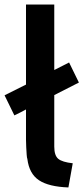

<svg xmlns="http://www.w3.org/2000/svg" viewBox="-33 -800 366 842"><path d="M205 -493V-780H81V-429L-13 -382L30 -294Q41 -299 54.5 -306Q68 -313 81 -320V-209Q81 -203 81 -188Q81 -173 82 -154.5Q83 -136 84 -121.5Q85 -107 87 -103Q95 -38 138 -9.5Q181 19 267 22L286 -84Q240 -89 222.5 -103.5Q205 -118 205 -157V-383L313 -438L270 -526Z"/></svg>

Font: Repo DemiBold
Style: Regular
Weight: 600
Designer: Stefan Peev
Foundry: Context Ltd
Version: Version 1.502